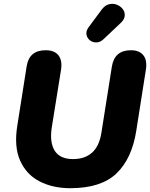

<svg xmlns="http://www.w3.org/2000/svg" viewBox="-20 -978 789 1009"><path d="M349 11Q258 11 188.5 -24.5Q119 -60 86 -133.5Q53 -207 71 -318L120 -629Q133 -714 220 -714Q266 -714 287 -687.5Q308 -661 301 -613L252 -308Q240 -230 267.5 -186Q295 -142 364 -142Q426 -142 464 -176Q502 -210 513 -281L568 -629Q582 -714 668 -714Q712 -714 733 -688Q754 -662 747 -614L696 -290Q673 -144 592 -66.5Q511 11 349 11ZM524 -772Q506 -755 486 -755Q466 -755 452 -766.5Q438 -778 434.5 -796Q431 -814 445 -834L514 -927Q531 -950 552.5 -955.5Q574 -961 593.5 -953.5Q613 -946 625 -930.5Q637 -915 635.5 -895Q634 -875 613 -856Z"/></svg>

Font: Nunito Black
Style: Italic
Weight: 900
Italic angle: -9°
Designer: Vernon Adams
Foundry: Vernon Adams
Version: Version 3.601; ttfautohint (v1.8.2.53-6de2)